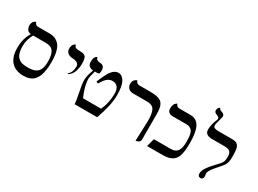

<svg xmlns="http://www.w3.org/2000/svg" viewBox="-36 -1396 2765 2057"><g transform="rotate(30 1346.0 -367.0)"><path d="M289.1 -415H132.8Q90.8 -344.2 90.8 -256.8Q90.8 -223.1 96.7 -196.3Q102.5 -169.4 111.3 -152.3Q120.1 -135.3 134.5 -122.8Q148.9 -110.4 161.6 -104.2Q174.3 -98.1 192.9 -94.7Q211.4 -91.3 223.1 -90.6Q234.9 -89.8 252.9 -89.8Q281.2 -89.8 302 -92.8Q322.8 -95.7 344.2 -105.5Q365.7 -115.2 379.4 -132.1Q393.1 -148.9 401.6 -178.5Q410.2 -208 410.2 -249Q410.2 -334 384 -374.5Q357.9 -415 289.1 -415ZM250 11.2Q234.4 11.2 218.5 9.3Q202.6 7.3 182.4 1.2Q162.1 -4.9 144.3 -14.9Q126.5 -24.9 108.9 -42.5Q91.3 -60.1 78.9 -83Q66.4 -106 58.6 -139.9Q50.8 -173.8 50.8 -214.8Q50.8 -334 104 -416Q87.4 -416 74.7 -423.8Q62 -431.6 55.7 -443.4Q49.3 -455.1 46.1 -466.1Q43 -477.1 43 -485.8Q43 -504.9 47.6 -519.5Q52.2 -534.2 59.1 -541Q65.9 -547.9 72.8 -551.8Q79.6 -555.7 84 -556.6L88.9 -557.1Q96.2 -522 137.2 -522H271Q312 -522 342.5 -509.5Q373 -497.1 397 -468.8Q420.9 -440.4 433.3 -389.4Q445.8 -338.4 445.8 -266.1Q445.8 -214.8 439.9 -173.6Q434.1 -132.3 424.1 -103.8Q414.1 -75.2 399.2 -54.2Q384.3 -33.2 368.2 -20.8Q352.1 -8.3 331.1 -1Q310.1 6.3 291.5 8.8Q272.9 11.2 250 11.2Z M661.6 -243.2 655.8 -250Q700.7 -283.2 700.7 -360.8Q700.7 -385.3 679.7 -399.4Q659.2 -413.1 621.6 -415Q580.6 -417 558.6 -435.5Q536.6 -454.1 536.6 -486.8Q536.6 -505.4 541 -519.8Q545.4 -534.2 551.5 -541.3Q557.6 -548.3 563.7 -552.7Q569.8 -557.1 574.2 -558.1L578.6 -559.1Q580.6 -545.4 586.9 -537.1Q593.3 -528.8 605.2 -525.6Q617.2 -522.5 625.7 -521.7Q634.3 -521 649.9 -521Q686 -521 704.1 -512.2Q722.2 -503.4 730 -480.5Q737.8 -457.5 737.8 -411.1Q737.8 -392.1 734.9 -371.6Q731.9 -351.1 724.6 -325.4Q717.3 -299.8 700.9 -277.6Q684.6 -255.4 661.6 -243.2Z M875.5 -410.2Q841.3 -416 824.2 -431.4Q807.1 -446.8 807.1 -481Q807.1 -502.4 811 -518.6Q814.9 -534.7 820.6 -542Q826.2 -549.3 831.8 -553.7Q837.4 -558.1 841.3 -558.6L845.2 -559.1Q849.6 -522.5 898.4 -521Q956.1 -519 956.1 -458Q956.1 -437.5 950.2 -416Q934.1 -411.1 916.5 -411.1Q913.6 -411.1 907.5 -411.6Q901.4 -412.1 898.4 -412.1Q876.5 -339.4 876.5 -308.1Q876.5 -225.6 931.2 -100.1H1154.3Q1200.2 -195.8 1200.2 -310.1Q1200.2 -362.8 1178.2 -390.9Q1156.2 -418.9 1115.2 -418.9Q1079.6 -418.9 1052.5 -397.7Q1025.4 -376.5 990.2 -315.9L966.3 -328.1L997.1 -397.5Q1006.8 -419.4 1021 -444.8Q1035.2 -470.2 1047.4 -483.9Q1083.5 -526.9 1124.5 -526.9Q1138.7 -526.9 1151.6 -522.2Q1164.6 -517.6 1179.7 -503.4Q1194.8 -489.3 1205.8 -466.6Q1216.8 -443.8 1224.1 -403.3Q1231.4 -362.8 1231.4 -310.1Q1231.4 -188 1164.1 0H885.3Q884.8 -32.7 864.5 -131.1Q844.2 -229.5 844.2 -274.9Q844.2 -329.6 875.5 -410.2Z M1646 12.2 1655.3 -233.9Q1655.3 -335.4 1631.6 -374.3Q1607.9 -413.1 1543 -413.1H1368.2Q1333.5 -413.1 1312.3 -434.3Q1291 -455.6 1291 -486.8Q1291 -504.4 1296.1 -518.1Q1301.3 -531.7 1308.6 -538.8Q1315.9 -545.9 1323 -550.3Q1330.1 -554.7 1335.4 -555.7L1340.3 -557.1Q1349.6 -521 1389.2 -521H1515.1Q1552.7 -521 1579.6 -517.8Q1606.4 -514.6 1627.9 -506.8Q1649.4 -499 1662.6 -486.3Q1675.8 -473.6 1684.6 -453.4Q1693.4 -433.1 1696.8 -407Q1700.2 -380.9 1700.2 -344.2V-33.2Q1700.2 -21.5 1694.6 -12.5Q1689 -3.4 1681.2 1Q1673.3 5.4 1665.3 8.3Q1657.2 11.2 1651.9 11.7Z M2125 -248Q2125 -279.8 2123.3 -301.8Q2121.6 -323.7 2116 -346.4Q2110.4 -369.1 2100.1 -382.6Q2089.8 -396 2072 -404.5Q2054.2 -413.1 2028.8 -413.1H1862.8Q1793.9 -413.1 1793.9 -475.1Q1793.9 -495.1 1798.3 -510.5Q1802.7 -525.9 1809.1 -533.9Q1815.4 -542 1821.8 -547.1Q1828.1 -552.2 1832.5 -553.7L1836.9 -555.2Q1844.2 -521 1884.8 -521H2017.1Q2093.3 -521 2128.2 -457.5Q2163.1 -394 2163.1 -265.1Q2163.1 -216.8 2160.4 -182.4Q2157.7 -147.9 2150.1 -116.2Q2142.6 -84.5 2129.2 -64.2Q2115.7 -43.9 2094.5 -28.8Q2073.2 -13.7 2042.7 -6.8Q2012.2 0 1970.7 0H1781.7L1808.1 -100.1H2018.1Q2075.2 -100.1 2100.1 -136.5Q2125 -172.9 2125 -248Z M2298.8 -558.1Q2298.8 -535.2 2315.2 -527.6Q2331.5 -520 2363.8 -520H2533.7Q2555.7 -520 2571.5 -516.1Q2587.4 -512.2 2598.1 -502.7Q2608.9 -493.2 2615.2 -481.4Q2621.6 -469.7 2625 -450.2Q2628.4 -430.7 2629.6 -410.9Q2630.9 -391.1 2630.9 -360.8Q2630.9 -315.4 2625 -291.3Q2619.1 -267.1 2605 -246.3Q2590.8 -225.6 2551.8 -182.1Q2522.5 -148.4 2511 -134.3Q2499.5 -120.1 2487.5 -98.6Q2475.6 -77.1 2475.6 -61Q2475.6 -52.7 2477.8 -41.5Q2480 -30.3 2480 -24.9Q2480 11.2 2446.8 11.2Q2413.6 11.2 2413.6 -29.8Q2413.6 -88.4 2524.9 -201.2Q2564.5 -241.2 2576.2 -263.9Q2587.9 -286.6 2587.9 -332Q2587.9 -352.5 2584.7 -365.7Q2581.5 -378.9 2572.3 -390.6Q2563 -402.3 2543.7 -407.7Q2524.4 -413.1 2494.6 -413.1H2341.8Q2303.2 -413.1 2281 -429.7Q2258.8 -446.3 2258.8 -479Q2258.8 -534.2 2282.7 -597.2Q2293.9 -619.6 2293.9 -632.8Q2293.9 -651.4 2261.7 -663.1Q2228 -673.8 2228 -698.2Q2228 -710.9 2231.2 -720.2Q2234.4 -729.5 2238.8 -734.1Q2243.2 -738.8 2247.3 -741.5Q2251.5 -744.1 2254.9 -745.1L2257.8 -746.1Q2259.8 -726.1 2287.6 -719.2Q2326.7 -708.5 2326.7 -678.2Q2326.7 -675.8 2318.1 -642.1Q2309.6 -608.4 2307.6 -602.1Q2298.8 -576.7 2298.8 -558.1Z"/></g></svg>

Font: Linux Biolinum G
Style: Regular
Weight: 400
Designer: Philipp H. Poll
Foundry: Philipp H. Poll
Version: Version 1.1.0 ; ttfautohint (v1.6)